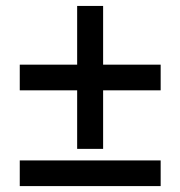

<svg xmlns="http://www.w3.org/2000/svg" viewBox="-20 -630 611 650"><path d="M241.2 -324.2H46.9V-411.1H241.2V-609.9H329.1V-411.1H523.9V-324.2H329.1V-126H241.2ZM46.9 0V-86.9H523.9V0Z"/></svg>

Font: CAA NEO Sans SemiBold
Style: Regular
Weight: 600
Version: Version 1.10